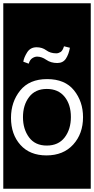

<svg xmlns="http://www.w3.org/2000/svg" viewBox="-32 -937 573 1170"><path d="M-12 213V-917H521V213ZM394 -646 358 -655Q350 -628 337 -620Q324 -612 311 -612Q275 -612 250 -630.5Q225 -649 191 -649Q153 -649 133.5 -618Q114 -587 110 -561L143 -549Q150 -573 165 -582.5Q180 -592 194 -592Q222 -592 250 -572.5Q278 -553 317 -553Q352 -553 369.5 -579.5Q387 -606 394 -646ZM255 -455Q147 -455 91 -385.5Q35 -316 35 -219Q35 -118 92.5 -54Q150 10 251 10Q354 10 414 -56Q474 -122 474 -223Q474 -318 419 -386.5Q364 -455 255 -455ZM253 -50Q182 -50 145 -100Q108 -150 108 -223Q108 -297 145.5 -346Q183 -395 253 -395Q323 -395 361.5 -347.5Q400 -300 400 -224Q400 -149 362 -99.5Q324 -50 253 -50Z"/></svg>

Font: Zilla Slab Highlight
Style: Regular
Weight: 400
Designer: Typotheque Type Foundry
Foundry: Typotheque type foundry
Version: Version 1.1; 2017; ttfautohint (v1.6)